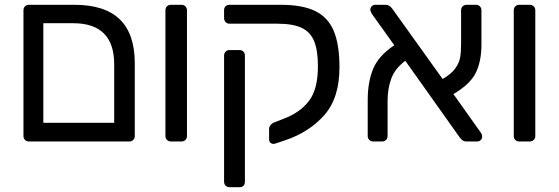

<svg xmlns="http://www.w3.org/2000/svg" viewBox="-20 -591 2333 802"><path d="M78 -23V-548Q78 -558 84.5 -564.5Q91 -571 101 -571H290Q418 -571 480.5 -510Q543 -449 543 -327V-23Q543 -13 536.5 -6.5Q530 0 520 0H101Q91 0 84.5 -6.5Q78 -13 78 -23ZM457 -78V-322Q457 -494 286 -494H161V-78Z M671 -23V-548Q671 -558 677.5 -564.5Q684 -571 694 -571H738Q748 -571 754.5 -564.5Q761 -558 761 -548V-23Q761 -13 754.5 -6.5Q748 0 738 0H694Q684 0 677.5 -6.5Q671 -13 671 -23Z M1122 10Q1115 10 1109.5 5Q1104 0 1104 -9V-53Q1104 -61 1110 -68.5Q1116 -76 1126 -80L1165 -95Q1234 -121 1271 -170Q1308 -219 1308 -314Q1308 -381 1292 -419.5Q1276 -458 1239.5 -475Q1203 -492 1139 -492H939Q929 -492 922.5 -498.5Q916 -505 916 -515V-549Q916 -559 922.5 -565Q929 -571 939 -571H1152Q1243 -571 1296.5 -545Q1350 -519 1374 -462Q1398 -405 1398 -310Q1398 -182 1335 -110.5Q1272 -39 1171 -5L1129 9Q1127 10 1122 10ZM916 168V-359Q916 -369 922.5 -375.5Q929 -382 939 -382H980Q990 -382 996.5 -375.5Q1003 -369 1003 -359V168Q1003 179 997 185Q991 191 980 191H939Q929 191 922.5 184.5Q916 178 916 168Z M1994 -20Q1994 -12 1988 -6Q1982 0 1974 0H1929Q1916 0 1909 -7.5Q1902 -15 1901 -16L1673 -337Q1630 -305 1614.5 -263Q1599 -221 1599 -170V-23Q1599 -13 1592.5 -6.5Q1586 0 1576 0H1539Q1529 0 1522.5 -6.5Q1516 -13 1516 -23V-174Q1516 -248 1538.5 -303Q1561 -358 1627 -402L1534 -532Q1527 -543 1527 -551Q1527 -559 1533 -565Q1539 -571 1547 -571H1591Q1607 -571 1619 -554L1829 -261Q1865 -282 1881.5 -305Q1898 -328 1902 -350.5Q1906 -373 1906 -409V-548Q1906 -558 1912.5 -564.5Q1919 -571 1929 -571H1968Q1978 -571 1984.5 -564.5Q1991 -558 1991 -548V-405Q1991 -336 1968 -288Q1945 -240 1874 -198L1987 -39Q1994 -30 1994 -20Z M2126 -23V-548Q2126 -558 2132.5 -564.5Q2139 -571 2149 -571H2193Q2203 -571 2209.5 -564.5Q2216 -558 2216 -548V-23Q2216 -13 2209.5 -6.5Q2203 0 2193 0H2149Q2139 0 2132.5 -6.5Q2126 -13 2126 -23Z"/></svg>

Font: Contemporary
Style: Regular
Weight: 400
Designer: Victor Tran
Foundry: Victor Tran
Version: Version 1.100